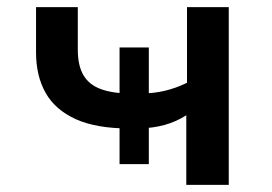

<svg xmlns="http://www.w3.org/2000/svg" viewBox="-20 -518 762 538"><path d="M502 0V-195Q474 -177 441.5 -168Q409 -159 369 -158L397 -179V-58H315V-179L343 -158Q250 -158 192.5 -184Q135 -210 108 -257.5Q81 -305 81 -371V-498H198V-379Q198 -334 214 -307Q230 -280 263.5 -268Q297 -256 347 -256L315 -244V-385H397V-244L371 -256Q410 -256 441.5 -263.5Q473 -271 504 -286V-498H621V0Z"/></svg>

Font: Nunito Sans 7pt SemiExpanded SemiBold
Style: Regular
Weight: 600
Width: 6
Designer: Vernon Adams
Foundry: Vernon Adams
Version: Version 3.101;gftools[0.9.27]